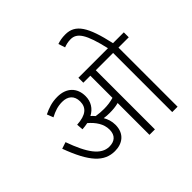

<svg xmlns="http://www.w3.org/2000/svg" viewBox="-215 -1107 1318 1318"><g transform="rotate(-45 444.0 -448.0)"><path d="M399 -214C399 -248 389 -277 374 -303C391 -300 411 -299 428 -299C458 -299 486 -301 515 -309V0H568V-574H736V0H788V-574H888V-622H783C739 -820 692 -896 594 -896C561 -896 537 -891 514 -883L530 -834C548 -841 570 -847 596 -847C658 -847 694 -795 734 -622H447V-574H515V-359C483 -350 454 -346 420 -346C396 -346 370 -348 345 -352C337 -361 329 -370 320 -378C367 -403 393 -445 393 -498C393 -579 341 -632 252 -632C198 -632 157 -617 116 -597L134 -551C174 -572 209 -584 251 -584C306 -584 341 -555 341 -498C341 -439 303 -405 213 -400L217 -352C236 -353 254 -356 270 -359C314 -321 347 -275 347 -219C347 -161 312 -137 264 -137C183 -137 127 -218 72 -372L24 -356C96 -161 166 -88 269 -88C340 -88 399 -127 399 -214Z"/></g></svg>

Font: Noto Sans SemiCondensed Light
Style: Regular
Weight: 300
Width: 4
Designer: Monotype Design Team
Foundry: Monotype Imaging Inc.
Version: Version 2.013